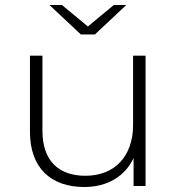

<svg xmlns="http://www.w3.org/2000/svg" viewBox="-20 -745 709 769"><path d="M486 -725C486 -725 360 -607 360 -607C360 -607 304 -607 304 -607C304 -607 178 -725 178 -725C178 -725 228 -725 228 -725C228 -725 332 -639 332 -639C332 -639 436 -725 436 -725C436 -725 486 -725 486 -725ZM513 -244C513 -244 513 -522 513 -522C513 -522 563 -522 563 -522C563 -522 563 0 563 0C563 0 515 0 515 0C515 0 515 -112 515 -112C481 -39 410 4 318 4C185 4 100 -71 100 -217C100 -217 100 -522 100 -522C100 -522 150 -522 150 -522C150 -522 150 -221 150 -221C150 -103 213 -41 322 -41C440 -41 513 -120 513 -244Z"/></svg>

Font: TamingNoise
Style: Regular
Weight: 500
Designer: Julieta Ulanovsky
Foundry: Julieta Ulanovsky
Version: ""